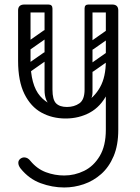

<svg xmlns="http://www.w3.org/2000/svg" viewBox="-20 -520 621 849"><path d="M264 309Q211 309 159.5 290Q108 271 71 225Q61 212 61 200Q61 189 70 182Q78 176 87 176Q103 176 115 192Q144 227 183 241.5Q222 256 264 256Q310 256 352 235.5Q394 215 421 170Q448 125 448 54V-474Q448 -500 476 -500Q503 -500 503 -474V54Q503 122 482.5 170.5Q462 219 427.5 249.5Q393 280 350.5 294.5Q308 309 264 309ZM270 4Q211 4 163.5 -22Q116 -48 88 -104.5Q60 -161 60 -251H115Q115 -144 157.5 -95Q200 -46 270 -46Q316 -46 356.5 -67.5Q397 -89 422.5 -134.5Q448 -180 448 -251H483Q483 -161 454 -104.5Q425 -48 377 -22Q329 4 270 4ZM88 -225Q60 -225 60 -251V-474Q60 -500 88 -500Q115 -500 115 -474V-251Q115 -225 88 -225ZM194 -500Q212 -500 212 -482V-120Q212 -104 194 -104Q177 -104 177 -121V-483Q177 -500 194 -500ZM371 -500Q389 -500 389 -482V-120Q389 -104 371 -104Q354 -104 354 -121V-483Q354 -500 371 -500ZM276 -47 287 -28Q177 -28 177 -121V-219H212V-124Q212 -79 228 -63Q244 -47 276 -47ZM276 -47Q308 -47 331 -63Q354 -79 354 -124V-219H389V-111Q389 -74 352.5 -51Q316 -28 266 -28ZM72 -483Q72 -500 89 -500H192Q211 -500 211 -483Q211 -465 193 -465H90Q72 -465 72 -483ZM356 -483Q356 -500 373 -500H476Q495 -500 495 -483Q495 -465 477 -465H374Q356 -465 356 -483ZM117 -303Q102 -292 93 -306Q89 -311 88.5 -318Q88 -325 96 -331L173 -385Q188 -395 198 -381Q202 -375 201.5 -368.5Q201 -362 194 -357ZM117 -205Q102 -194 93 -208Q89 -213 88.5 -220Q88 -227 96 -233L173 -287Q188 -297 198 -283Q202 -277 201.5 -270.5Q201 -264 194 -259ZM394 -303Q379 -292 370 -306Q366 -311 365.5 -318Q365 -325 373 -331L450 -385Q465 -395 475 -381Q479 -375 478.5 -368.5Q478 -362 471 -357ZM394 -205Q379 -194 370 -208Q366 -213 365.5 -220Q365 -227 373 -233L450 -287Q465 -297 475 -283Q479 -277 478.5 -270.5Q478 -264 471 -259Z"/></svg>

Font: Agu Display Uzo
Style: Regular
Weight: 400
Designer: Oluwaseun Badejo
Version: Version 1.103